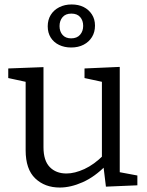

<svg xmlns="http://www.w3.org/2000/svg" viewBox="-20 -832 660 861"><path d="M248 9Q181 9 138 -32Q95 -73 95 -158V-477L105 -463L17 -482V-525L175 -531V-172Q175 -112 203 -83Q231 -54 278 -54Q315 -54 358.5 -74Q402 -94 444 -136L437 -118V-479L447 -463L359 -482V-525L517 -532V-49L505 -62L596 -45V-1L455 5L443 -94L455 -90Q405 -39 351 -15Q297 9 248 9ZM299 -619Q269 -619 245 -630.5Q221 -642 207.5 -663.5Q194 -685 194 -714Q194 -743 207.5 -765Q221 -787 245.5 -799.5Q270 -812 301 -812Q332 -812 355 -800.5Q378 -789 392 -767.5Q406 -746 406 -717Q406 -688 392.5 -666Q379 -644 355 -631.5Q331 -619 299 -619ZM299 -660Q325 -660 339 -676Q353 -692 353 -716Q353 -740 339.5 -755.5Q326 -771 300 -771Q274 -771 260.5 -755Q247 -739 247 -715Q247 -691 260.5 -675.5Q274 -660 299 -660Z"/></svg>

Font: Bitter Thin
Style: Regular
Weight: 400
Version: Version 3.021